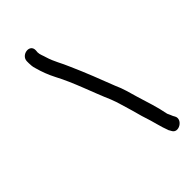

<svg xmlns="http://www.w3.org/2000/svg" viewBox="-225 -712 859 859"><g transform="rotate(-45 204.5 -282.0)"><path d="M96 -611V-598C96 -587 97 -575 101 -563C110 -530 121 -501 137 -470C177 -395 206 -304 241 -224C254 -192 262 -157 273 -123C278 -107 285 -77 291 -60C304 -23 312 19 327 57L328 58L333 67C350 101 408 66 390 33L385 24C381 15 380 11 374 -1C364 -53 348 -100 333 -149C323 -183 314 -220 298 -254C273 -319 246 -389 217 -454C199 -498 181 -523 169 -564C166 -576 158 -591 158 -605L159 -618C160 -659 97 -650 96 -611Z"/></g></svg>

Font: PolanStronk
Style: BdIta
Weight: 700
Version: Version 1.0